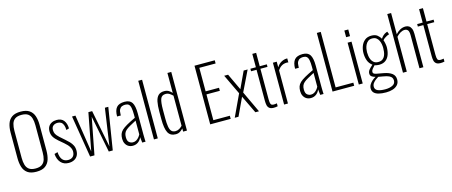

<svg xmlns="http://www.w3.org/2000/svg" viewBox="-55 -1592 6030 2562"><g transform="rotate(-15 2960.0 -311.5)"><path d="M258 11Q179 11 135.5 -20.5Q92 -52 75 -106.5Q58 -161 58 -230V-584Q58 -653 76 -706Q94 -759 137.5 -789Q181 -819 258 -819Q335 -819 378.5 -789Q422 -759 440 -706Q458 -653 458 -584V-229Q458 -160 441 -106Q424 -52 380.5 -20.5Q337 11 258 11ZM258 -34Q316 -34 347.5 -57Q379 -80 391 -121.5Q403 -163 403 -218V-592Q403 -647 391 -688Q379 -729 348 -751.5Q317 -774 258 -774Q200 -774 168.5 -751.5Q137 -729 125 -688Q113 -647 113 -592V-218Q113 -163 125 -121.5Q137 -80 168.5 -57Q200 -34 258 -34Z M704 9Q636 9 596 -35.5Q556 -80 550 -156L595 -169Q600 -96 628.5 -63.5Q657 -31 706 -31Q750 -31 774 -55.5Q798 -80 798 -125Q798 -156 777.5 -189.5Q757 -223 713 -260L646 -317Q603 -354 583 -387.5Q563 -421 563 -464Q563 -504 579.5 -531Q596 -558 625.5 -572.5Q655 -587 694 -587Q759 -587 791 -546Q823 -505 825 -436L786 -424Q785 -469 773.5 -496Q762 -523 742.5 -535Q723 -547 697 -547Q659 -547 635.5 -527.5Q612 -508 612 -470Q612 -438 624.5 -414.5Q637 -391 671 -360L740 -299Q766 -277 790 -252Q814 -227 829.5 -196.5Q845 -166 845 -124Q845 -82 827.5 -52.5Q810 -23 778.5 -7Q747 9 704 9Z M1000 0 905 -578H952L1032 -61L1131 -578H1183L1284 -63L1359 -578H1406L1313 0H1258L1158 -507L1060 0Z M1590 9Q1555 9 1529 -7Q1503 -23 1488.5 -51.5Q1474 -80 1474 -117Q1474 -154 1483.5 -181.5Q1493 -209 1518 -233Q1543 -257 1589.5 -283.5Q1636 -310 1710 -345V-386Q1710 -449 1702.5 -484Q1695 -519 1677.5 -533Q1660 -547 1630 -547Q1607 -547 1586 -539Q1565 -531 1551.5 -507.5Q1538 -484 1538 -438V-423H1486Q1486 -506 1519.5 -546.5Q1553 -587 1632 -587Q1705 -587 1734 -541Q1763 -495 1763 -392V-101Q1763 -93 1763.5 -70.5Q1764 -48 1764.5 -27Q1765 -6 1766 0H1720Q1718 -21 1715 -44Q1712 -67 1711 -77Q1698 -41 1666 -16Q1634 9 1590 9ZM1603 -35Q1628 -35 1648 -46.5Q1668 -58 1684 -76.5Q1700 -95 1710 -116V-306Q1657 -278 1621.5 -258Q1586 -238 1565.5 -220Q1545 -202 1536 -179.5Q1527 -157 1527 -125Q1527 -73 1551 -54Q1575 -35 1603 -35Z M1882 0V-810H1935V0Z M2183 9Q2108 9 2077.5 -48.5Q2047 -106 2047 -237V-340Q2047 -422 2058 -476.5Q2069 -531 2098 -559Q2127 -587 2180 -587Q2217 -587 2243 -570.5Q2269 -554 2285 -534V-810H2338V0H2285V-44Q2269 -25 2243.5 -8Q2218 9 2183 9ZM2190 -32Q2219 -32 2243.5 -47Q2268 -62 2285 -81V-496Q2269 -512 2244.5 -529Q2220 -546 2189 -546Q2134 -546 2117 -500Q2100 -454 2100 -353V-233Q2100 -163 2107.5 -118.5Q2115 -74 2134.5 -53Q2154 -32 2190 -32Z M2659 0V-810H2939V-766H2714V-441H2899V-399H2714V-43H2942V0Z M2998 0 3139 -301 3007 -578H3061L3169 -349L3276 -578H3331L3194 -296L3333 0H3283L3165 -246L3050 0Z M3537 6Q3497 6 3477 -10Q3457 -26 3451 -53Q3445 -80 3445 -114V-543H3369V-578H3445V-763H3498V-578H3596V-543H3498V-121Q3498 -74 3507 -55Q3516 -36 3548 -36Q3558 -36 3569.5 -37.5Q3581 -39 3591 -41V0Q3579 3 3564 4.5Q3549 6 3537 6Z M3680 0V-578H3733V-500Q3759 -543 3797.5 -563.5Q3836 -584 3870 -584Q3872 -584 3874.5 -584Q3877 -584 3880 -583V-528Q3876 -530 3869.5 -530.5Q3863 -531 3858 -531Q3818 -531 3786.5 -512Q3755 -493 3733 -457V0Z M4049 9Q4014 9 3988 -7Q3962 -23 3947.5 -51.5Q3933 -80 3933 -117Q3933 -154 3942.5 -181.5Q3952 -209 3977 -233Q4002 -257 4048.5 -283.5Q4095 -310 4169 -345V-386Q4169 -449 4161.5 -484Q4154 -519 4136.5 -533Q4119 -547 4089 -547Q4066 -547 4045 -539Q4024 -531 4010.5 -507.5Q3997 -484 3997 -438V-423H3945Q3945 -506 3978.5 -546.5Q4012 -587 4091 -587Q4164 -587 4193 -541Q4222 -495 4222 -392V-101Q4222 -93 4222.5 -70.5Q4223 -48 4223.5 -27Q4224 -6 4225 0H4179Q4177 -21 4174 -44Q4171 -67 4170 -77Q4157 -41 4125 -16Q4093 9 4049 9ZM4062 -35Q4087 -35 4107 -46.5Q4127 -58 4143 -76.5Q4159 -95 4169 -116V-306Q4116 -278 4080.5 -258Q4045 -238 4024.5 -220Q4004 -202 3995 -179.5Q3986 -157 3986 -125Q3986 -73 4010 -54Q4034 -35 4062 -35Z M4349 0V-810H4403V-43H4648V0Z M4712 0V-578H4766V0ZM4712 -654V-746H4766V-654Z M5038 196Q4978 196 4936 185Q4894 174 4872.5 151Q4851 128 4851 94Q4851 64 4866.5 38.5Q4882 13 4905.5 -7.5Q4929 -28 4954 -41Q4917 -51 4900.5 -65.5Q4884 -80 4884 -105Q4884 -133 4904 -157.5Q4924 -182 4956 -209Q4913 -240 4896.5 -287Q4880 -334 4880 -388Q4880 -436 4896.5 -481.5Q4913 -527 4948.5 -557Q4984 -587 5041 -587Q5094 -587 5123.5 -563Q5153 -539 5169 -510Q5179 -529 5201 -549.5Q5223 -570 5247 -578L5261 -583L5276 -543Q5259 -539 5241 -530Q5223 -521 5208 -509.5Q5193 -498 5183 -485Q5191 -466 5196.5 -435.5Q5202 -405 5202 -387Q5202 -330 5186 -284Q5170 -238 5135 -211Q5100 -184 5043 -184Q5027 -184 5009.5 -187Q4992 -190 4981 -194Q4962 -175 4946 -154.5Q4930 -134 4930 -115Q4930 -99 4941.5 -91Q4953 -83 4978 -78L5072 -61Q5143 -48 5183.5 -18Q5224 12 5224 68Q5224 113 5198 141.5Q5172 170 5130 183Q5088 196 5038 196ZM5038 153Q5097 153 5138 133Q5179 113 5179 69Q5179 48 5169.5 31Q5160 14 5133 1Q5106 -12 5052 -21L4989 -32Q4972 -22 4950.5 -6Q4929 10 4913 31.5Q4897 53 4897 81Q4897 119 4933.5 136Q4970 153 5038 153ZM5043 -223Q5080 -223 5102 -239.5Q5124 -256 5135 -281.5Q5146 -307 5149.5 -335.5Q5153 -364 5153 -388Q5153 -411 5148.5 -438.5Q5144 -466 5132 -491Q5120 -516 5098.5 -532Q5077 -548 5042 -548Q5007 -548 4985 -531Q4963 -514 4950.5 -488Q4938 -462 4933.5 -435Q4929 -408 4929 -388Q4929 -365 4933 -336.5Q4937 -308 4949 -282Q4961 -256 4983.5 -239.5Q5006 -223 5043 -223Z M5322 0V-810H5375V-517Q5403 -549 5438 -568Q5473 -587 5513 -587Q5539 -587 5559.5 -574.5Q5580 -562 5592 -534.5Q5604 -507 5604 -461V0H5550V-455Q5550 -508 5534 -527Q5518 -546 5490 -546Q5461 -546 5431 -528.5Q5401 -511 5375 -482V0Z M5841 6Q5801 6 5781 -10Q5761 -26 5755 -53Q5749 -80 5749 -114V-543H5673V-578H5749V-763H5802V-578H5900V-543H5802V-121Q5802 -74 5811 -55Q5820 -36 5852 -36Q5862 -36 5873.5 -37.5Q5885 -39 5895 -41V0Q5883 3 5868 4.5Q5853 6 5841 6Z"/></g></svg>

Font: Oswald ExtraLight
Style: Regular
Weight: 250
Designer: Vernon Adams
Foundry: Vernon Adams
Version: Version 4.100; ttfautohint (v1.8.1.43-b0c9)